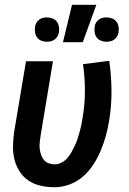

<svg xmlns="http://www.w3.org/2000/svg" viewBox="-20 -777 540 805"><path d="M210 8Q180 8 152 2Q124 -4 101 -19Q78 -34 63 -57Q48 -80 41 -107Q34 -134 34.5 -163.5Q35 -193 39 -222L89 -520H202L150 -207Q148 -193 146.5 -179.5Q145 -166 146.5 -153.5Q148 -141 152 -128.5Q156 -116 164 -106.5Q172 -97 184 -92.5Q196 -88 210 -88Q224 -88 238.5 -95.5Q253 -103 263 -115Q273 -127 280.5 -140.5Q288 -154 294.5 -168Q301 -182 305.5 -196Q310 -210 314 -224.5Q318 -239 321 -253Q324 -267 326 -282Q336 -339 336 -396Q336 -453 328 -508L438 -522Q447 -460 447.5 -396Q448 -332 437 -268Q432 -237 423.5 -206.5Q415 -176 402.5 -146Q390 -116 372 -88Q354 -60 328.5 -37.5Q303 -15 271.5 -3.5Q240 8 210 8ZM426 -602Q414 -602 403 -606.5Q392 -611 385.5 -620Q379 -629 377 -641Q375 -653 377 -665Q378 -674 382.5 -681.5Q387 -689 394 -694.5Q401 -700 409.5 -702Q418 -704 427 -704Q439 -704 450.5 -699.5Q462 -695 468.5 -686Q475 -677 477 -665Q479 -653 477 -641Q475 -632 471 -624.5Q467 -617 459.5 -611.5Q452 -606 443.5 -604Q435 -602 426 -602ZM176 -602Q164 -602 153 -606.5Q142 -611 135.5 -620Q129 -629 127 -641Q125 -653 127 -665Q128 -674 132.5 -681.5Q137 -689 144 -694.5Q151 -700 159.5 -702Q168 -704 177 -704Q189 -704 200.5 -699.5Q212 -695 218.5 -686Q225 -677 227 -665Q229 -653 227 -641Q225 -632 221 -624.5Q217 -617 209.5 -611.5Q202 -606 193.5 -604Q185 -602 176 -602ZM244 -600 282 -757H384L327 -600Z"/></svg>

Font: Iosevka
Style: Bold Italic
Weight: 700
Italic angle: -9°
Monospace: yes
Designer: Belleve Invis
Foundry: Belleve Invis
Version: Version 32.5.0; ttfautohint (v1.8.4)